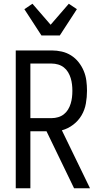

<svg xmlns="http://www.w3.org/2000/svg" viewBox="-20 -1004 540 1024"><path d="M375 0 228 -304H142V0H64V-735H256Q283 -735 309.5 -729Q336 -723 359 -708.5Q382 -694 399 -672.5Q416 -651 426.5 -626Q437 -601 440.5 -574Q444 -547 444 -520Q444 -486 438 -452Q432 -418 415 -389Q398 -360 370.5 -339Q343 -318 310 -309L460 0ZM256 -374Q273 -374 290 -379Q307 -384 320.5 -394.5Q334 -405 343 -420Q352 -435 357 -451.5Q362 -468 364 -485Q366 -502 366 -520Q366 -537 364 -554Q362 -571 357 -587.5Q352 -604 343 -619Q334 -634 320.5 -644.5Q307 -655 290 -660Q273 -665 256 -665H142V-374ZM201 -815 110 -955 153 -984 250 -872 347 -984 390 -955 299 -815Z"/></svg>

Font: Iosevka MaddieWtf
Style: Regular
Weight: 400
Monospace: yes
Designer: Belleve Invis
Foundry: Belleve Invis
Version: Version 31.3.0; ttfautohint (v1.8.3)